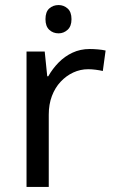

<svg xmlns="http://www.w3.org/2000/svg" viewBox="-20 -740 453 760"><path d="M212 -720Q232 -720 247.5 -706.5Q263 -693 263 -664Q263 -636 247.5 -622Q232 -608 212 -608Q190 -608 175 -622Q160 -636 160 -664Q160 -693 175 -706.5Q190 -720 212 -720ZM335 -546Q350 -546 367.5 -544.5Q385 -543 398 -540L387 -459Q374 -462 358.5 -464Q343 -466 329 -466Q298 -466 270 -453Q242 -440 220 -416.5Q198 -393 185.5 -360Q173 -327 173 -286V0H85V-536H157L167 -438H171Q188 -468 212 -492.5Q236 -517 267 -531.5Q298 -546 335 -546Z"/></svg>

Font: binaryvertical115
Style: Book
Weight: 400
Designer: Jelle Bosma - Monotype Design Team
Foundry: Monotype Imaging Inc.
Version: Version 2.003